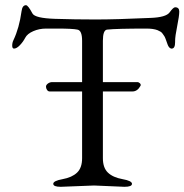

<svg xmlns="http://www.w3.org/2000/svg" viewBox="-20 -714 710 739"><path d="M459 5 342 0 214 5Q185 5 185 -6.5Q185 -18 221 -24.5Q257 -31 276.5 -49.5Q296 -68 296 -105V-362H171Q165 -362 161 -368Q157 -374 157 -380.5Q157 -387 164.5 -392.5Q172 -398 181 -398H296V-557Q296 -597 278 -600Q259 -604 202 -604H157Q131 -604 108 -594Q85 -584 77 -568.5Q69 -553 56.5 -540Q44 -527 34 -527Q27 -527 27 -538.5Q27 -550 32 -560Q54 -606 63 -671Q66 -694 80 -694Q88 -694 105 -662Q115 -644 191.5 -641.5Q268 -639 348 -639Q428 -639 558 -645Q619 -647 633 -666.5Q647 -686 654 -686Q670 -686 670 -669.5Q670 -653 662 -613.5Q654 -574 654 -557V-552Q654 -527 641 -527H639Q630 -529 625 -543Q620 -557 619.5 -558.5Q619 -560 616.5 -566.5Q614 -573 612 -575.5Q610 -578 606.5 -583.5Q603 -589 598 -592Q593 -595 586 -598Q570 -604 544 -604Q428 -604 392 -600Q376 -598 376 -557V-398H508Q514 -398 518.5 -393.5Q523 -389 521 -384Q509 -362 490 -362H376V-105Q376 -68 395.5 -49.5Q415 -31 451.5 -24.5Q488 -18 488 -6.5Q488 5 459 5Z"/></svg>

Font: EB Garamond
Style: Regular
Weight: 400
Version: Version 0.012